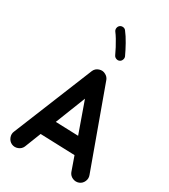

<svg xmlns="http://www.w3.org/2000/svg" viewBox="-262 -1170 1196 1360"><g transform="rotate(30 336.0 -490.5)"><path d="M63.5 63.5Q39.6 52.2 29.8 26.6Q20 1 30.8 -22.9L293.5 -669.4Q304.7 -695.3 332.5 -704.3Q360.4 -713.4 384.3 -699.2Q405.3 -688 413.6 -666.5L647 -23.9Q656.7 1 645.8 25.9Q634.8 50.8 610.4 60.5Q585.4 69.8 560.5 59.1Q535.6 48.3 525.9 23.9L484.9 -92.3L202.1 -102.1L149.9 30.8Q139.2 54.7 113.5 64.5Q87.9 74.2 63.5 63.5ZM349.1 -475.6 252.4 -230 438.5 -223.6ZM304.2 -1043Q314.9 -1051.3 329.6 -1049.8Q344.2 -1048.3 352.5 -1037.1Q377 -1005.9 401.9 -961.2Q426.8 -916.5 444.8 -877.4Q450.2 -864.7 444.8 -850.6Q439.5 -836.4 427.2 -831.1Q414.6 -825.2 400.6 -830.6Q386.7 -835.9 380.9 -848.6Q370.1 -872.6 355.5 -900.1Q340.8 -927.7 325.7 -952.9Q310.5 -978 297.9 -994.1Q289.6 -1005.4 291.5 -1019.8Q293.5 -1034.2 304.2 -1043Z"/></g></svg>

Font: Mikhak Bold
Style: Regular
Weight: 700
Designer: Amin Abedi
Version: Version 3.3